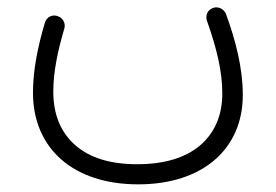

<svg xmlns="http://www.w3.org/2000/svg" viewBox="-20 -262 743 517"><path d="M352.1 234.4C525.9 234.4 633.8 139.2 633.8 -6.3C633.8 -79.1 614.3 -153.8 588.4 -224.6C582 -238.8 569.8 -242.2 562.5 -242.2C559.1 -242.2 556.2 -241.7 552.7 -240.2C539.1 -234.9 535.6 -223.1 535.6 -215.8C535.6 -212.4 536.1 -208.5 537.6 -205.1C562.5 -134.3 578.6 -71.8 578.6 -10.7C578.6 48.3 558.6 95.2 519 129.4C479 163.1 422.4 180.2 349.6 180.2C276.9 180.2 221.2 163.1 182.1 128.4C143.1 93.8 123.5 45.9 123.5 -15.6C123.5 -67.9 135.3 -124.5 152.8 -183.6C153.8 -187 154.3 -189.9 154.3 -192.9C154.3 -201.2 149.4 -213.9 135.7 -218.3C132.3 -219.7 129.4 -220.2 126.5 -220.2C118.7 -220.2 106.4 -216.8 101.1 -201.7C81.5 -135.7 68.8 -72.8 68.8 -12.2C68.8 137.2 176.8 234.4 352.1 234.4Z"/></svg>

Font: Mikhak Light
Style: Regular
Weight: 300
Designer: Amin Abedi
Version: Version 3.2